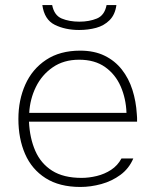

<svg xmlns="http://www.w3.org/2000/svg" viewBox="-20 -735 618 762"><path d="M299 7Q216 7 161 -28Q106 -63 79.5 -124Q53 -185 53 -263Q53 -338 80.5 -399.5Q108 -461 163 -497.5Q218 -534 298 -534Q354 -534 395 -514Q436 -494 463.5 -459Q491 -424 505.5 -378.5Q520 -333 523 -282Q524 -275 524 -267.5Q524 -260 524 -252H95Q98 -187 120 -136.5Q142 -86 187 -57.5Q232 -29 304 -29Q333 -29 364 -36.5Q395 -44 421 -61Q447 -78 462 -106H509Q492 -66 458 -41Q424 -16 382 -4.5Q340 7 299 7ZM96 -287H482Q480 -344 459 -392Q438 -440 397 -469Q356 -498 294 -498Q233 -498 189.5 -468Q146 -438 122.5 -390Q99 -342 96 -287ZM294 -616Q239 -616 197.5 -636.5Q156 -657 148 -715H187Q195 -674 225 -661.5Q255 -649 295 -649Q334 -649 364.5 -661.5Q395 -674 403 -715H442Q437 -677 415 -655Q393 -633 361.5 -624.5Q330 -616 294 -616Z"/></svg>

Font: Onest Thin
Style: Regular
Weight: 250
Designer: Dmitri Voloshin, Andrey Kudryavtsev
Foundry: Dmitri Voloshin, Andrey Kudryavtsev
Version: Version 1.000;gftools[0.9.33]